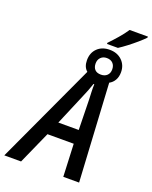

<svg xmlns="http://www.w3.org/2000/svg" viewBox="-233 -1048 905 1141"><g transform="rotate(20 219.5 -477.5)"><path d="M286 -838Q311 -864 337.5 -894.5Q364 -925 384 -955H500L499 -948Q484 -932 458 -909.5Q432 -887 404.5 -866Q377 -845 355 -831H286ZM233 -635Q207 -657 207 -700Q207 -747 236.5 -775.5Q266 -804 314 -804Q362 -804 392 -775Q422 -746 422 -701Q422 -672 410 -651Q398 -630 377 -619L412 0H312L303 -206H137L45 0H-61ZM314 -647Q338 -647 352.5 -661Q367 -675 367 -699Q367 -723 353 -737.5Q339 -752 314 -752Q291 -752 276.5 -737.5Q262 -723 262 -699Q262 -675 275 -661Q288 -647 314 -647ZM174 -293H303L299 -485Q298 -507 297 -532Q296 -557 297 -580H292Q285 -558 275.5 -534Q266 -510 256 -487Z"/></g></svg>

Font: Noto Sans Condensed Medium
Style: Italic
Weight: 500
Width: 3
Italic angle: -12°
Designer: Monotype Design Team
Foundry: Monotype Imaging Inc.
Version: Version 2.013; ttfautohint (v1.8.4.7-5d5b)